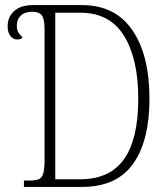

<svg xmlns="http://www.w3.org/2000/svg" viewBox="-20 -734 656 754"><path d="M74 0V-25H94Q118 -25 131.5 -30Q145 -35 150 -53.5Q155 -72 155 -110V-617Q155 -660 144 -674Q133 -688 107 -688Q78 -688 62 -673Q46 -658 46 -633Q46 -615 53.5 -604.5Q61 -594 69 -587Q62 -579 47 -579Q32 -579 21 -592.5Q10 -606 10 -631Q10 -668 36 -691Q62 -714 110 -714H302Q432 -714 499.5 -616Q567 -518 567 -346Q567 -181 502.5 -90.5Q438 0 302 0ZM295 -30Q411 -30 467 -109Q523 -188 523 -346Q523 -503 467 -593.5Q411 -684 296 -684H197V-30Z"/></svg>

Font: Noto Serif Condensed ExtraLight
Style: Regular
Weight: 200
Width: 3
Designer: Monotype Design Team
Foundry: Monotype Imaging Inc.
Version: Version 2.013; ttfautohint (v1.8.4.7-5d5b)